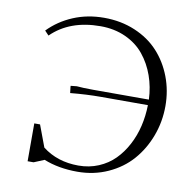

<svg xmlns="http://www.w3.org/2000/svg" viewBox="-80 -793 899 883"><g transform="rotate(10 369.5 -351.5)"><path d="M79.1 -606Q127 -655.3 192.9 -683.1Q258.8 -710.9 336.9 -710.9Q415.5 -710.9 481.4 -683.1Q547.4 -655.3 591.3 -607.4Q635.3 -559.6 659.7 -495.6Q684.1 -431.6 684.1 -359.9Q684.1 -286.6 659.2 -220Q634.3 -153.3 590.1 -102.8Q545.9 -52.2 480 -22.2Q414.1 7.8 336.9 7.8Q249 7.8 180.2 -20L131.8 0H104V-176.8H130.9L168.9 -75.2Q238.8 -21 336.9 -21Q387.7 -21 430.9 -39.3Q474.1 -57.6 505.1 -88.9Q536.1 -120.1 558.3 -162.1Q580.6 -204.1 591.8 -251.7Q603 -299.3 604 -350.1H384.8Q317.4 -350.1 242.2 -342.8L238.8 -371.1V-376L267.1 -378.9Q296.9 -376 344.2 -376H604Q601.6 -434.6 583 -486.8Q564.5 -539.1 531 -580.3Q497.6 -621.6 444.8 -645.8Q392.1 -669.9 327.1 -669.9Q183.6 -669.9 98.1 -585.9Z"/></g></svg>

Font: Dihjauti
Style: Regular
Weight: 400
Designer: T. Christopher White
Version: Version 3.0.0